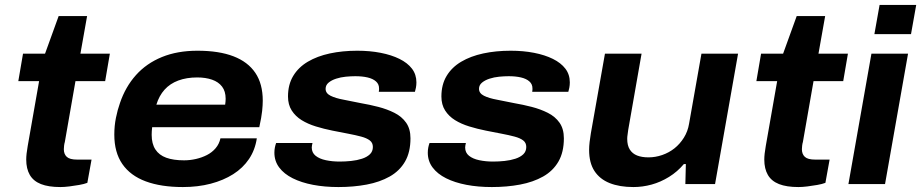

<svg xmlns="http://www.w3.org/2000/svg" viewBox="-20 -744 3723 776"><path d="M224 12Q176 12 145.5 0Q115 -12 100.5 -37Q86 -62 86 -99Q86 -110 87.5 -123.5Q89 -137 92 -154L138 -416H54L73 -527H162L217 -679H332L305 -527H424L405 -416H285L242 -170Q240 -164 239 -155Q238 -146 238 -141Q238 -121 250 -110Q262 -99 291 -99H350L333 -5Q320 0 300 3.5Q280 7 260 9.5Q240 12 224 12Z M719 12Q631 12 569 -11Q507 -34 474.5 -81Q442 -128 442 -200Q442 -235 448.5 -267.5Q455 -300 465 -328Q487 -393 529.5 -440.5Q572 -488 634.5 -513.5Q697 -539 778 -539Q865 -539 923.5 -516.5Q982 -494 1012 -449.5Q1042 -405 1042 -337Q1042 -320 1039.5 -295.5Q1037 -271 1028 -230H595Q594 -222 593.5 -214Q593 -206 593 -199Q593 -163 608 -140Q623 -117 652 -106.5Q681 -96 724 -96Q748 -96 772 -101.5Q796 -107 816.5 -117.5Q837 -128 851.5 -145Q866 -162 871 -185H1018Q1011 -138 986.5 -101.5Q962 -65 922.5 -40Q883 -15 831.5 -1.5Q780 12 719 12ZM612 -321H890Q891 -328 891.5 -334Q892 -340 892 -345Q892 -375 877.5 -394Q863 -413 837 -422Q811 -431 777 -431Q734 -431 700.5 -418.5Q667 -406 645 -381.5Q623 -357 612 -321Z M1348 12Q1292 12 1245 3Q1198 -6 1163 -23.5Q1128 -41 1108.5 -67Q1089 -93 1089 -127Q1089 -138 1091 -148Q1093 -158 1096 -166H1243Q1242 -162 1241 -157Q1240 -152 1240 -148Q1240 -127 1255.5 -114.5Q1271 -102 1297 -96.5Q1323 -91 1353 -91Q1376 -91 1399.5 -93.5Q1423 -96 1443 -102.5Q1463 -109 1475 -120.5Q1487 -132 1487 -150Q1487 -167 1474.5 -176.5Q1462 -186 1439.5 -192Q1417 -198 1388 -203.5Q1359 -209 1324 -216Q1289 -223 1256.5 -233Q1224 -243 1199 -258.5Q1174 -274 1159 -297.5Q1144 -321 1144 -354Q1144 -402 1165 -437Q1186 -472 1224 -494.5Q1262 -517 1313 -528Q1364 -539 1424 -539Q1475 -539 1518.5 -530.5Q1562 -522 1594.5 -506Q1627 -490 1645 -466.5Q1663 -443 1663 -411Q1663 -400 1661 -389.5Q1659 -379 1657 -373H1511Q1512 -378 1512 -381.5Q1512 -385 1512 -387Q1512 -404 1499.5 -415Q1487 -426 1465.5 -431Q1444 -436 1416 -436Q1398 -436 1377.5 -434Q1357 -432 1338.5 -426Q1320 -420 1308 -410Q1296 -400 1296 -385Q1296 -367 1316 -357Q1336 -347 1369 -341Q1402 -335 1439 -327Q1474 -321 1509 -312Q1544 -303 1574 -288Q1604 -273 1621.5 -248Q1639 -223 1639 -185Q1639 -129 1617 -91Q1595 -53 1555 -30.5Q1515 -8 1462 2Q1409 12 1348 12Z M1968 12Q1912 12 1865 3Q1818 -6 1783 -23.5Q1748 -41 1728.5 -67Q1709 -93 1709 -127Q1709 -138 1711 -148Q1713 -158 1716 -166H1863Q1862 -162 1861 -157Q1860 -152 1860 -148Q1860 -127 1875.5 -114.5Q1891 -102 1917 -96.5Q1943 -91 1973 -91Q1996 -91 2019.5 -93.5Q2043 -96 2063 -102.5Q2083 -109 2095 -120.5Q2107 -132 2107 -150Q2107 -167 2094.5 -176.5Q2082 -186 2059.5 -192Q2037 -198 2008 -203.5Q1979 -209 1944 -216Q1909 -223 1876.5 -233Q1844 -243 1819 -258.5Q1794 -274 1779 -297.5Q1764 -321 1764 -354Q1764 -402 1785 -437Q1806 -472 1844 -494.5Q1882 -517 1933 -528Q1984 -539 2044 -539Q2095 -539 2138.5 -530.5Q2182 -522 2214.5 -506Q2247 -490 2265 -466.5Q2283 -443 2283 -411Q2283 -400 2281 -389.5Q2279 -379 2277 -373H2131Q2132 -378 2132 -381.5Q2132 -385 2132 -387Q2132 -404 2119.5 -415Q2107 -426 2085.5 -431Q2064 -436 2036 -436Q2018 -436 1997.5 -434Q1977 -432 1958.5 -426Q1940 -420 1928 -410Q1916 -400 1916 -385Q1916 -367 1936 -357Q1956 -347 1989 -341Q2022 -335 2059 -327Q2094 -321 2129 -312Q2164 -303 2194 -288Q2224 -273 2241.5 -248Q2259 -223 2259 -185Q2259 -129 2237 -91Q2215 -53 2175 -30.5Q2135 -8 2082 2Q2029 12 1968 12Z M2540 12Q2484 12 2444 -4Q2404 -20 2382.5 -53Q2361 -86 2361 -138Q2361 -153 2363 -170Q2365 -187 2368 -205L2425 -527H2573L2519 -219Q2518 -209 2516.5 -200Q2515 -191 2515 -183Q2515 -156 2525.5 -139.5Q2536 -123 2555 -115.5Q2574 -108 2601 -108Q2629 -108 2656.5 -117.5Q2684 -127 2706 -144.5Q2728 -162 2744 -187.5Q2760 -213 2765 -244L2815 -527H2963L2870 0H2750L2752 -81H2744Q2718 -50 2684 -29Q2650 -8 2613.5 2Q2577 12 2540 12Z M3207 12Q3159 12 3128.5 0Q3098 -12 3083.5 -37Q3069 -62 3069 -99Q3069 -110 3070.5 -123.5Q3072 -137 3075 -154L3121 -416H3037L3056 -527H3145L3200 -679H3315L3288 -527H3407L3388 -416H3268L3225 -170Q3223 -164 3222 -155Q3221 -146 3221 -141Q3221 -121 3233 -110Q3245 -99 3274 -99H3333L3316 -5Q3303 0 3283 3.5Q3263 7 3243 9.5Q3223 12 3207 12Z M3514 -606 3535 -724H3683L3662 -606ZM3409 0 3502 -527H3650L3557 0Z"/></svg>

Font: Archivo SemiExpanded
Style: Bold Italic
Weight: 700
Width: 6
Italic angle: -10°
Designer: Hector Gatti
Foundry: Omnibus-Type
Version: Version 2.001